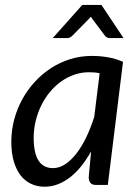

<svg xmlns="http://www.w3.org/2000/svg" viewBox="-20 -736 551 764"><path d="M376.5 -444.5Q365.5 -447 354.8 -447.8Q344 -448.5 333.5 -448.5Q303.5 -448.5 275.5 -438.8Q247.5 -429 223 -411.5Q198.5 -394 178.5 -369.8Q158.5 -345.5 144.2 -316.5Q130 -287.5 122 -254.8Q114 -222 114 -187.5Q114 -67 191 -67Q215.5 -67 239 -82.2Q262.5 -97.5 283.8 -124.8Q305 -152 323 -189.2Q341 -226.5 355 -271ZM342.5 -133.5Q324.5 -101.5 303.8 -75.5Q283 -49.5 259.8 -31.2Q236.5 -13 210.8 -3Q185 7 157.5 7Q127.5 7 103 -4.8Q78.5 -16.5 61.2 -39.2Q44 -62 34.5 -95.2Q25 -128.5 25 -171.5Q25 -216.5 36.2 -259.2Q47.5 -302 68.2 -340Q89 -378 118 -409.8Q147 -441.5 182.8 -464.8Q218.5 -488 259.5 -500.8Q300.5 -513.5 345.5 -513.5Q378 -513.5 408.8 -508.2Q439.5 -503 469.5 -490L409 0H363Q345.5 0 339.2 -9Q333 -18 333 -31ZM471.5 -584.5H416.5Q411.5 -584.5 406.8 -586.5Q402 -588.5 397.5 -594L348 -660Q346.5 -662.5 344.8 -664.8Q343 -667 341.5 -669.5Q339 -667 337 -664.5Q335 -662 333 -660L268 -594Q258.5 -584.5 247 -584.5H190L307.5 -716.5H383.5Z"/></svg>

Font: Lato 2
Style: Italic
Weight: 400
Italic angle: -7°
Designer: Lukasz Dziedzic with Adam Twardoch and Botio Nikoltchev
Foundry: tyPoland Lukasz Dziedzic
Version: Version 2.015; 2015-08-06; http://www.latofonts.com/